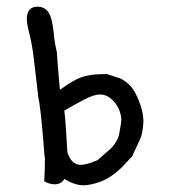

<svg xmlns="http://www.w3.org/2000/svg" viewBox="-20 -560 503 573"><path d="M384 -282Q408 -235 408 -197Q407 -183 405 -168.5Q403 -154 396 -140L374 -93L343 -60Q309 -28 279 -17.5Q249 -7 229 -7Q203 -7 172 -26Q163 -10 143 -10Q128 -10 112 -19Q113 -33 113.5 -50.5Q114 -68 114 -89Q113 -91 112 -104.5Q111 -118 109.5 -137Q108 -156 106 -177.5Q104 -199 102 -217.5Q100 -236 98 -249.5Q96 -263 95 -265L81 -384Q76 -427 68 -458Q60 -489 60 -503Q60 -540 92 -540Q112 -540 123.5 -525Q135 -510 140 -465Q142 -442 145 -426.5Q148 -411 150 -402V-399Q150 -396 151.5 -378Q153 -360 154.5 -340.5Q156 -321 157.5 -305.5Q159 -290 159 -292Q181 -308 197.5 -317.5Q214 -327 229.5 -331.5Q245 -336 261 -337.5Q277 -339 299 -339L339 -326Q369 -311 384 -282ZM336 -162Q342 -192 342 -206Q342 -213 338 -225.5Q334 -238 326 -249.5Q318 -261 306 -269.5Q294 -278 278 -278Q260 -278 230.5 -262.5Q201 -247 172 -230Q177 -186 181 -106Q193 -68 221 -68Q238 -68 271 -82L311 -117Q332 -139 336 -162Z"/></svg>

Font: Gaegu
Style: Accents-Regular
Weight: 400
Designer: JIKJI
Foundry: JIKJI
Version: Version 1.00